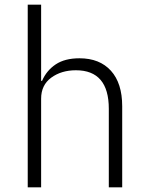

<svg xmlns="http://www.w3.org/2000/svg" viewBox="-20 -797 631 817"><path d="M98 0V-777H155V-453H159Q178 -497 217 -523Q256 -549 318 -549Q404 -549 452 -496Q500 -443 500 -345V0H443V-334Q443 -498 303 -498Q241 -498 198 -466.5Q155 -435 155 -377V0Z"/></svg>

Font: IBM Plex Sans JP Light
Style: Regular
Weight: 300
Designer: Mike Abbink; Paul van der Laan; Pieter van Rosmalen; Wujin Sim; Yejin Wi; Jinhee Kim; Boomi Park; Yona Kim; Kichan Ma
Foundry: Sandoll Inc.
Version: Version 1.002